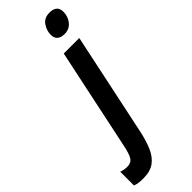

<svg xmlns="http://www.w3.org/2000/svg" viewBox="-450 -779 1042 1042"><g transform="rotate(-45 71.0 -258.5)"><path d="M189 -616.2Q131.8 -616.2 131.8 -667Q131.8 -698.7 151.4 -727.8Q170.9 -756.8 211.9 -756.8Q269 -756.8 269 -707Q269 -669.9 247.1 -643.1Q225.1 -616.2 189 -616.2ZM-64 240.2Q-80.6 240.2 -95.9 238.5Q-111.3 236.8 -127 231V125Q-118.2 129.4 -104.5 131.6Q-90.8 133.8 -81.1 133.8Q-50.8 133.8 -37.4 112.5Q-23.9 91.3 -13.2 38.1L109.9 -544.9H229L104 46.9Q91.3 106.9 72.5 150.1Q53.7 193.4 21.7 216.8Q-10.3 240.2 -64 240.2Z"/></g></svg>

Font: Open Sans Condensed
Style: Bold Italic
Weight: 700
Width: 3
Italic angle: -12°
Designer: Monotype Design Team
Foundry: Monotype Imaging Inc.
Version: Version 3.003; ttfautohint (v1.8.4)